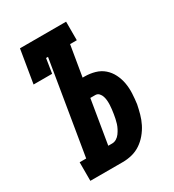

<svg xmlns="http://www.w3.org/2000/svg" viewBox="-178 -838 855 941"><g transform="rotate(-30 250.0 -367.5)"><path d="M55 0V-105H92L179 -630H168L155 -548H50L81 -735H342V-630H304L275 -457H286Q316 -457 344 -449Q372 -441 392.5 -423Q413 -405 425.5 -380Q438 -355 443 -327Q448 -299 446.5 -269Q445 -239 441 -210Q436 -185 429 -159.5Q422 -134 410 -110Q398 -86 380 -64.5Q362 -43 339.5 -28Q317 -13 291 -6.5Q265 0 239 0ZM239 -105Q252 -105 263.5 -112Q275 -119 283 -130Q291 -141 297 -152.5Q303 -164 307 -176.5Q311 -189 313.5 -201.5Q316 -214 318 -226Q320 -239 321.5 -251Q323 -263 323.5 -275.5Q324 -288 323 -300Q322 -312 318.5 -323Q315 -334 307 -343Q299 -352 286 -352H258L217 -105Z"/></g></svg>

Font: Iosevka Curly Slab XBdObl
Style: Regular
Weight: 800
Italic angle: -9°
Monospace: yes
Designer: Belleve Invis
Foundry: Belleve Invis
Version: Version 11.1.0; ttfautohint (v1.8.3)